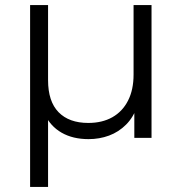

<svg xmlns="http://www.w3.org/2000/svg" viewBox="-20 -545 718 759"><path d="M99 194V-525H170V-228Q170 -144 211.5 -101.5Q253 -59 329 -59Q384 -59 424 -81.5Q464 -104 486 -147Q508 -190 508 -250V-525H579V0H511V-146L523 -127Q508 -82 478.5 -52.5Q449 -23 411 -9Q373 5 330 5Q268 5 223.5 -20.5Q179 -46 156 -95L170 -127V194Z"/></svg>

Font: MOST Montserrat
Style: Regular
Weight: 400
Designer: Julieta Ulanovsky
Foundry: Julieta Ulanovsky
Version: Version 8.000;March 11, 2024;FontCreator 15.0.0.2926 64-bit